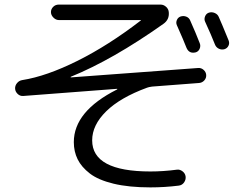

<svg xmlns="http://www.w3.org/2000/svg" viewBox="-20 -770 1040 837"><path d="M77.1 -420.9Q182.6 -437.5 317.9 -504.9Q453.1 -572.3 593.8 -680.7Q594.7 -680.7 594.7 -681.6Q594.7 -682.6 592.8 -682.6H236.3Q223.6 -682.6 212.9 -693.4Q202.1 -704.1 202.1 -717.3Q202.1 -730.5 211.9 -740.2Q221.7 -750 236.3 -750H679.7Q693.4 -750 704.1 -740.2Q714.8 -730.5 715.8 -716.8Q718.8 -684.6 692.4 -666Q471.7 -509.8 289.1 -435.5Q288.1 -435.5 288.1 -433.6Q288.1 -432.6 289.1 -432.6L843.8 -473.6Q857.4 -474.6 867.7 -465.3Q877.9 -456.1 878.9 -443.4Q879.9 -429.7 870.6 -419.4Q861.3 -409.2 847.7 -408.2L643.6 -392.6Q627.9 -390.6 621.1 -387.7Q503.9 -344.7 442.9 -284.7Q381.8 -224.6 381.8 -158.2Q381.8 -22.5 635.7 -22.5Q691.4 -22.5 751 -30.3Q763.7 -32.2 775.4 -23.4Q787.1 -14.6 789.1 -1Q791 12.7 782.7 24.9Q774.4 37.1 759.8 39.1Q698.2 46.9 635.7 46.9Q542 46.9 475.1 30.8Q408.2 14.6 371.6 -13.7Q335 -42 318.4 -75.7Q301.8 -109.4 301.8 -150.4Q301.8 -285.2 490.2 -379.9Q491.2 -379.9 491.2 -381.8Q491.2 -382.8 490.2 -382.8L81.1 -351.6Q67.4 -350.6 57.1 -360.4Q46.9 -370.1 45.9 -382.8Q44.9 -396.5 54.2 -407.7Q63.5 -418.9 77.1 -420.9ZM834 -542Q804.7 -534.2 793 -561.5Q782.2 -589.8 751 -660.2Q746.1 -670.9 751 -682.6Q755.9 -694.3 767.6 -698.2Q780.3 -702.1 792.5 -697.3Q804.7 -692.4 809.6 -679.7Q834 -625 850.6 -582Q855.5 -570.3 850.6 -558.1Q845.7 -545.9 834 -542ZM890.6 -714.8Q903.3 -718.8 916 -713.4Q928.7 -708 933.6 -696.3Q944.3 -672.9 976.6 -593.8Q981.4 -582 976.1 -570.8Q970.7 -559.6 959 -555.7Q946.3 -551.8 934.1 -557.6Q921.9 -563.5 917 -576.2Q901.4 -616.2 874 -675.8Q869.1 -686.5 874 -698.7Q878.9 -710.9 890.6 -714.8Z"/></svg>

Font: Rounded-X Mgen+ 1m regular
Style: Regular
Weight: 400
Designer: [Source Han Sans]
Ryoko NISHIZUKA  (kana & ideographs); Paul D. Hunt (Latin, Greek & Cyrillic); Wenlong ZHANG  (bopomofo
Version: Version 1.059.20150602